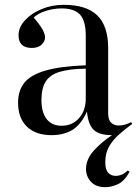

<svg xmlns="http://www.w3.org/2000/svg" viewBox="-20 -547 569 797"><path d="M418 230Q378 230 357.5 207.5Q337 185 337 155Q337 114 369.5 78Q402 42 445 14Q393 14 369.5 -7.5Q346 -29 341 -84Q316 -29 280 -7.5Q244 14 194 14Q128 14 91.5 -21.5Q55 -57 55 -121Q55 -171 81 -203.5Q107 -236 168.5 -254Q230 -272 336 -276V-398Q336 -460 312.5 -486Q289 -512 236 -512Q202 -512 169.5 -501.5Q137 -491 120 -474Q146 -444 156.5 -424.5Q167 -405 167 -392Q167 -375 152.5 -361.5Q138 -348 112 -348Q57 -348 57 -401Q57 -433 83 -462Q109 -491 152 -509Q195 -527 244 -527Q339 -527 384 -483Q429 -439 429 -347V-77Q429 -49 441.5 -37.5Q454 -26 473 -26Q498 -26 524 -40L529 -33Q502 -13 476 9.5Q450 32 433.5 60Q417 88 417 126Q417 157 429 170Q441 183 460 183Q487 183 510 161L518 166Q496 206 468.5 218Q441 230 418 230ZM236 -25Q280 -25 308 -56.5Q336 -88 336 -138V-262Q269 -261 228.5 -249Q188 -237 170 -209Q152 -181 152 -132Q152 -81 173.5 -53Q195 -25 236 -25Z"/></svg>

Font: Literata 72pt
Style: Regular
Weight: 400
Designer: Latin by Veronika Burian and Jose Scaglione. Greek by Irene Vlachou. Cyrillic by Vera Evstafieva.
Foundry: TypeTogether
Version: Version 3.002